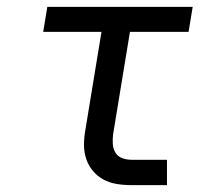

<svg xmlns="http://www.w3.org/2000/svg" viewBox="-20 -540 640 560"><path d="M363 0Q341 0 320 -3.5Q299 -7 281.5 -16.5Q264 -26 251 -41.5Q238 -57 231.5 -76.5Q225 -96 225 -117.5Q225 -139 229 -161L276 -447H106L118 -520H542L530 -447H359L310 -149Q308 -135 309 -120.5Q310 -106 316.5 -95Q323 -84 336 -79Q349 -74 363 -74H467V0Z"/></svg>

Font: Iosevka SS04 Extended Oblique
Style: Regular
Weight: 400
Width: 7
Italic angle: -9°
Monospace: yes
Designer: Belleve Invis
Foundry: Belleve Invis
Version: Version 19.0.0; ttfautohint (v1.8.4)